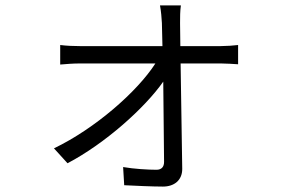

<svg xmlns="http://www.w3.org/2000/svg" viewBox="-20 -630 1040 708"><path d="M179 -83 229 -28C368 -101 514 -232 582 -329L585 -33C585 -15 576 -4 557 -4C527 -4 474 -7 434 -14L438 53C476 55 543 58 581 58C622 58 652 35 652 -7L646 -396H795C814 -396 842 -394 858 -393V-464C844 -462 813 -460 794 -460H645L644 -545C644 -567 644 -589 647 -610H570C574 -588 576 -564 577 -545L579 -460H274C251 -460 226 -461 202 -464V-392C226 -394 249 -396 275 -396H553C486 -292 331 -156 179 -83Z"/></svg>

Font: ChiuKong Gothic MN Normal
Style: Regular
Weight: 350
Designer: Ryoko NISHIZUKA 西塚涼子 (kana, bopomofo & ideographs); Paul D. Hunt (Latin, Greek & Cyrillic); Sandoll Communications 산돌커뮤니
Foundry: Adobe
Version: Version 1.300